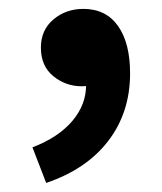

<svg xmlns="http://www.w3.org/2000/svg" viewBox="-20 -198 365 432"><path d="M83.9 213.6 53 133.5Q111.4 111.2 142.9 74Q174.3 36.7 173.6 -7.4L168.7 -111.8L220.5 -25Q208.8 -14 194.4 -9Q179.9 -3.9 163.7 -3.9Q128 -3.9 100 -26.6Q72 -49.3 72 -90.9Q72 -130.4 100.1 -154.2Q128.2 -178 167.6 -178Q218.4 -178 245.6 -139.5Q272.7 -101 272.7 -33.1Q272.7 54.9 223.7 118.9Q174.7 182.9 83.9 213.6Z"/></svg>

Font: Noto Sans JP
Style: Regular
Weight: 100
Designer: Ryoko NISHIZUKA 西塚涼子 (kana, bopomofo & ideographs); Paul D. Hunt (Latin, Greek & Cyrillic); Sandoll Communications 산돌커뮤니
Foundry: Adobe
Version: Version 2.004;hotconv 1.0.118;makeotfexe 2.5.65603